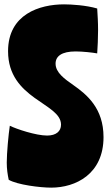

<svg xmlns="http://www.w3.org/2000/svg" viewBox="-20 -850 500 881"><path d="M17 -615C17 -394 260 -378 260 -278C260 -248 238 -228 196 -228C145 -228 55 -258 25 -273C19 -234 11 -147 11 -104C11 -74 15 -49 20 -25C60 -2 164 11 215 11C327 11 455 -51 455 -221C455 -353 379 -416 316 -460C276 -488 235 -517 235 -558C235 -592 263 -614 327 -614C358 -614 404 -609 426 -605C428 -637 430 -672 430 -711C430 -750 428 -776 426 -811C375 -826 307 -830 274 -830C162 -830 17 -785 17 -615Z"/></svg>

Font: Ranchers
Style: Regular
Weight: 400
Designer: Pablo Impallari, Brenda Gallo
Foundry: Pablo Impallari, Brenda Gallo
Version: Version 1.000